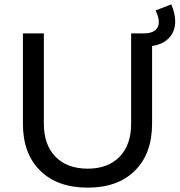

<svg xmlns="http://www.w3.org/2000/svg" viewBox="-20 -853 827 880"><path d="M783 -755Q783 -710 755.5 -680Q728 -650 677 -642V-286Q677 -149 598.5 -71Q520 7 382 7Q243 7 164 -71Q85 -149 85 -286V-700H181V-286Q181 -189 234.5 -134.5Q288 -80 382 -80Q475 -80 528 -134.5Q581 -189 581 -286V-700H640Q674 -700 691 -714Q708 -728 708 -752Q708 -775 693 -805L765 -833Q783 -791 783 -755Z"/></svg>

Font: Montserrat
Style: Regular
Weight: 400
Designer: Julieta Ulanovsky
Foundry: Julieta Ulanovsky
Version: Version 6.001